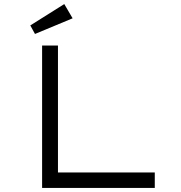

<svg xmlns="http://www.w3.org/2000/svg" viewBox="-20 -924 891 944"><path d="M187 0V-700H265V-76H741V0ZM152 -757 129 -799 296 -904 337 -834Z"/></svg>

Font: Lexend Zetta Light
Style: Regular
Weight: 300
Designer: Bonnie Shaver-Troup, Thomas Jockin
Foundry: Lexend
Version: Version 1.007